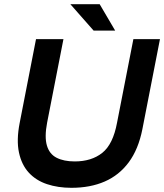

<svg xmlns="http://www.w3.org/2000/svg" viewBox="-20 -887 784 917"><path d="M321 10Q257 10 204.5 -7.5Q152 -25 117.5 -62.5Q83 -100 70.5 -159Q58 -218 74 -300L152 -700H283L205 -301Q192 -233 204 -192Q216 -151 250.5 -133.5Q285 -116 337 -116Q417 -116 468.5 -157Q520 -198 539 -301L617 -700H744L660 -270Q641 -174 595 -112Q549 -50 480 -20Q411 10 321 10ZM530 -741H427L316 -867H456Z"/></svg>

Font: REM Medium Medium
Style: Italic
Weight: 500
Italic angle: -11°
Version: Version 1.005;gftools[0.9.28]